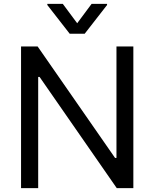

<svg xmlns="http://www.w3.org/2000/svg" viewBox="-20 -966 793 986"><path d="M664.8 0H579.5L183.2 -571H176.1V0H88.1V-727.3H173.3L571 -154.8H578.1V-727.3H664.8ZM376.4 -846.6 450.3 -946H529.8V-940.3L414.8 -792.6H338.1L223 -940.3V-946H302.6Z"/></svg>

Font: Fast_Sans
Style: Regular
Weight: 400
Designer: Rasmus Andersson
Foundry: rsms
Version: Version 3.018;git-588b23468